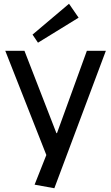

<svg xmlns="http://www.w3.org/2000/svg" viewBox="-20 -810 591 1021"><path d="M164 172 242 -25 233 31 8 -540H110L280 -102H283L442 -540H543L269 191ZM398 -716 182 -583 153 -626 347 -790Z"/></svg>

Font: Pathway Extreme 28pt Medium
Style: Regular
Weight: 500
Designer: Eduardo Rodriguez Tunni
Foundry: Eduardo Rodriguez Tunni
Version: Version 1.001;gftools[0.9.26]